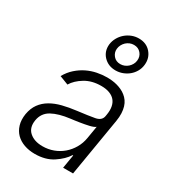

<svg xmlns="http://www.w3.org/2000/svg" viewBox="-200 -937 956 1059"><g transform="rotate(30 278.0 -407.5)"><path d="M35.9 -152.3Q43 -192.8 63 -220.3Q83.1 -247.9 114 -266Q144.9 -284.1 185 -294.2Q225.1 -304.3 272.4 -310Q307.9 -314.3 334.5 -318.2Q361.2 -322.1 380.3 -325.6Q418.3 -332.7 423.7 -363.3L425.8 -376.1Q430.4 -403.8 426.1 -426.1Q421.9 -448.5 408.7 -464Q395.6 -479.4 373.6 -487.7Q351.6 -496.1 320.7 -496.1Q261.7 -496.1 218.8 -470.2Q175.4 -443.9 154.5 -409.1L98.4 -430.8Q117.5 -464.5 143.8 -487.7Q170.1 -511 200.1 -525.6Q230.1 -540.1 262.3 -546.5Q294.4 -552.9 325.3 -552.9Q340.9 -552.9 357.1 -551.1Q373.2 -549.4 389 -545.1Q404.8 -540.8 419.7 -533.9Q434.7 -527 447.4 -516.7Q460.2 -506.7 470 -492.9Q479.8 -479 485.3 -460.9Q490.8 -442.8 491.8 -420.3Q492.9 -397.7 488.3 -370.4L426.5 0H363.3L377.8 -86.3H373.9Q351.2 -50.1 304.3 -18.8Q257.1 12.4 188.9 12.4Q152 12.4 121.1 1.4Q90.2 -9.6 69.2 -30.5Q48.3 -51.5 39.1 -82.2Q29.8 -112.9 35.9 -152.3ZM121.4 -72.8Q152 -45.5 204.9 -45.5Q240.8 -45.5 273.3 -57.5Q305.8 -69.6 331.3 -91.4Q356.9 -113.3 374.3 -143.3Q391.7 -173.3 397.7 -209.2L410.9 -288Q400.9 -279.1 373.6 -272.7Q360.4 -269.5 345.7 -266.9Q331 -264.2 316.6 -261.9Q302.2 -259.6 288.7 -257.8Q275.2 -256 263.8 -254.6Q193.2 -246.1 150.6 -222.7Q107.6 -199.2 99.4 -149.5Q91.3 -99.8 121.4 -72.8ZM243.6 -716.3Q246.4 -739 257.5 -759.1Q268.5 -779.1 285.5 -794.2Q302.6 -809.3 324.2 -818Q345.9 -826.7 369.7 -826.7Q417.6 -826.7 445.7 -794.4Q474.1 -761.7 469.1 -716.3Q466.6 -692.8 455.4 -673.1Q444.2 -653.4 427.2 -639.2Q410.2 -625 388.8 -617Q367.5 -609 344.5 -609Q297.9 -609 268.1 -640.3Q239 -671.2 243.6 -716.3ZM305.8 -671.9Q322.1 -652.3 350.1 -652.3Q363.6 -652.3 375.9 -657.3Q388.1 -662.3 397.7 -670.8Q407.3 -679.3 413.9 -691.1Q420.5 -702.8 421.9 -716.3Q425.1 -742.9 408.7 -762.4Q392 -782.3 364 -782.3Q350.1 -782.3 337.7 -777.2Q325.3 -772 315.5 -763Q305.8 -753.9 299.5 -741.8Q293.3 -729.8 291.9 -716.3Q289.4 -691.4 305.8 -671.9Z"/></g></svg>

Font: Inter P Light
Style: Italic
Weight: 300
Italic angle: 9.39999°
Designer: Rasmus Andersson
Foundry: rsms
Version: Version 3.018;git-588b23468